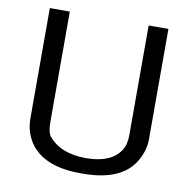

<svg xmlns="http://www.w3.org/2000/svg" viewBox="-82 -812 904 909"><g transform="rotate(10 370.0 -357.5)"><path d="M623 -91Q655 -144 655 -199V-730H560V-203Q560 -156 541 -128Q496 -60 376 -60Q255 -60 196 -131Q181 -149 181 -200V-730H85V-201Q85 -137 117 -87Q184 15 363 15H374Q559 15 623 -91Z"/></g></svg>

Font: Sawarabi Gothic
Style: Regular
Weight: 400
Designer: mshio (mshio@users.sourceforge.jp)
Version: Version 20141215